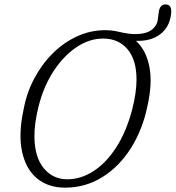

<svg xmlns="http://www.w3.org/2000/svg" viewBox="-20 -850 809 884"><path d="M464 -711Q495 -711 522.5 -704.5Q549 -698.5 569.5 -695.5Q590 -692.5 608 -693Q654.5 -694 679.8 -713.8Q705 -733.5 707.5 -767.5L711 -793.5Q715.5 -831 744 -829.5Q773.5 -828.5 767.5 -784Q760.5 -725 717.5 -692.2Q674.5 -659.5 606 -662Q653 -619 667.8 -542.8Q682.5 -466.5 659 -362.5Q637 -254.5 583.5 -169.2Q530 -84 452 -35Q374 14 279.5 14Q202.5 14 151 -28.2Q99.5 -70.5 81.8 -151Q64 -231.5 88.5 -345.5Q102.5 -422 137.5 -488.2Q172.5 -554.5 223 -604.5Q273.5 -654.5 335.2 -682.8Q397 -711 464 -711ZM290 -24.5Q352 -24.5 410 -61.8Q468 -99 514.5 -170.5Q561 -242 588.5 -345.5Q608.5 -422.5 608.5 -484.5Q608.5 -574.5 567 -623.5Q525.5 -672.5 454.5 -672.5Q392.5 -672.5 333.8 -633.8Q275 -595 228.5 -525.2Q182 -455.5 158 -362Q137.5 -281 138.5 -216.5Q140.5 -124 182.5 -74.2Q224.5 -24.5 290 -24.5Z"/></svg>

Font: Fraunces 144pt SuperSoft Light
Style: Italic
Weight: 300
Italic angle: -16°
Version: Version 1.000;[b76b70a41]